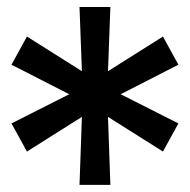

<svg xmlns="http://www.w3.org/2000/svg" viewBox="-20 -641 540 546"><path d="M12.7 -457 56.6 -537.1 212.9 -438.5 206.1 -621.1H293.9L287.1 -438.5L443.4 -537.1L487.3 -457L323.2 -373L487.3 -290L443.4 -210L287.1 -308.6L293.9 -115.2H206.1L212.9 -308.6L56.6 -210L12.7 -290L176.8 -373Z"/></svg>

Font: RobotoJAA
Style: Medium
Weight: 500
Version: Version 2.05; 2016-11-05